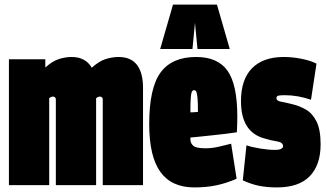

<svg xmlns="http://www.w3.org/2000/svg" viewBox="-20 -809 1426 839"><path d="M19 0V-550H178V-514Q209 -542 237.5 -551Q266 -560 293 -560Q354 -560 381 -513Q413 -542 442 -551Q471 -560 498 -560Q552 -560 578.5 -525.5Q605 -491 605 -426V0H429V-371Q429 -382 424.5 -384.5Q420 -387 417 -387Q409 -387 400 -380V0H224V-371Q224 -382 219.5 -384.5Q215 -387 212 -387Q204 -387 195 -380V0Z M829 10Q730 10 681 -57.5Q632 -125 632 -267Q632 -424 681.5 -492Q731 -560 837 -560Q932 -560 974.5 -499.5Q1017 -439 1017 -299Q1017 -288 1016.5 -267.5Q1016 -247 1015 -231Q996 -228 968 -224.5Q940 -221 910 -218Q880 -215 853.5 -212Q827 -209 812 -208V-200Q812 -184 824 -172.5Q836 -161 878 -161Q905 -161 934 -167.5Q963 -174 990 -181L1014 -28Q971 -9 927 0.5Q883 10 829 10ZM812 -318Q817 -318 827 -318.5Q837 -319 845 -320Q845 -361 843 -381.5Q841 -402 837.5 -408.5Q834 -415 828 -415Q822 -415 818.5 -408Q815 -401 813.5 -380.5Q812 -360 812 -318ZM680 -595 736 -789H928L984 -595H843L832 -709L821 -595Z M1041 -21 1057 -174Q1080 -166 1116.5 -160Q1153 -154 1181 -154Q1201 -154 1209 -159Q1217 -164 1217 -170Q1217 -187 1191 -191Q1165 -195 1132 -205Q1033 -234 1033 -367Q1033 -462 1081.5 -511Q1130 -560 1220 -560Q1258 -560 1298 -552Q1338 -544 1363 -531L1339 -373Q1281 -393 1225 -393Q1209 -393 1198.5 -391.5Q1188 -390 1188 -380Q1188 -368 1208.5 -364.5Q1229 -361 1260 -353Q1289 -346 1317 -330Q1345 -314 1363 -278.5Q1381 -243 1381 -178Q1381 -88 1333.5 -39Q1286 10 1190 10Q1145 10 1110 2.5Q1075 -5 1041 -21Z"/></svg>

Font: Georama ExtraCondensed Black
Style: Regular
Weight: 900
Width: 2
Designer: Jean-Baptiste Levee
Foundry: Production Type
Version: Version 1.000